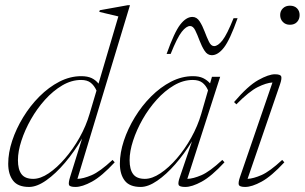

<svg xmlns="http://www.w3.org/2000/svg" viewBox="-20 -730 1206 760"><path d="M434 -87.5Q382.5 -32 344 -11Q305.5 10 279 10Q255.5 10 253 1.5Q250.5 -7 257.5 -29.5L305 -182Q274.5 -130 237.5 -86.2Q200.5 -42.5 163.2 -16.2Q126 10 95 10Q51 10 31.8 -15Q12.5 -40 12.5 -82Q12.5 -125 28.2 -172.8Q44 -220.5 71.8 -266Q99.5 -311.5 136.2 -348.2Q173 -385 215.2 -406.8Q257.5 -428.5 301.5 -428.5Q326.5 -428.5 342.8 -420.8Q359 -413 370 -399L448.5 -665L373 -683L375 -689.5L486 -709.5H494.5L286.5 -22Q309.5 -22.5 342.5 -36.5Q375.5 -50.5 425.5 -97ZM51 -96Q51 -59.5 65 -40.8Q79 -22 111.5 -22Q140 -22 172.8 -44Q205.5 -66 237.2 -102.8Q269 -139.5 294.8 -185.2Q320.5 -231 334.5 -279L362 -371.5Q353 -391.5 339 -402.5Q325 -413.5 301 -413.5Q263 -413.5 226.5 -392Q190 -370.5 158.2 -335.2Q126.5 -300 102.5 -257.8Q78.5 -215.5 64.8 -173.2Q51 -131 51 -96Z M692 -29.5 740 -170.5Q709.5 -121 673.8 -80Q638 -39 602.2 -14.5Q566.5 10 537 10Q493 10 473.8 -15Q454.5 -40 454.5 -82Q454.5 -125 470.2 -172.8Q486 -220.5 513.8 -266Q541.5 -311.5 578.2 -348.2Q615 -385 657.2 -406.8Q699.5 -428.5 743.5 -428.5Q768 -428.5 784 -420.8Q800 -413 811.5 -400L819 -426H851.5L721.5 -22Q744.5 -22.5 777.2 -36.5Q810 -50.5 860 -97L868.5 -87.5Q817 -32 778.5 -11Q740 10 713.5 10Q690 10 687 1.5Q684 -7 692 -29.5ZM493 -96Q493 -59.5 507 -40.8Q521 -22 553.5 -22Q582 -22 615 -44Q648 -66 679.8 -102.8Q711.5 -139.5 737 -185.2Q762.5 -231 776.5 -279L803.5 -372.5Q795 -392 781 -402.8Q767 -413.5 743 -413.5Q705 -413.5 668.5 -392Q632 -370.5 600.2 -335.2Q568.5 -300 544.5 -257.8Q520.5 -215.5 506.8 -173.2Q493 -131 493 -96ZM920.5 -658Q890 -572 866.5 -541.8Q843 -511.5 818.5 -511.5Q801 -511.5 789.8 -529Q778.5 -546.5 770 -569.2Q761.5 -592 753 -609.5Q744.5 -627 732.5 -627Q717.5 -627 699.5 -604.2Q681.5 -581.5 655.5 -516.5H639.5Q670 -602.5 693.5 -632.8Q717 -663 741.5 -663Q759 -663 770.2 -645.5Q781.5 -628 790 -605.2Q798.5 -582.5 807 -565Q815.5 -547.5 827.5 -547.5Q842.5 -547.5 860.5 -570.2Q878.5 -593 904.5 -658Z M1089 -670.5Q1089 -686.5 1099.8 -697Q1110.5 -707.5 1127.5 -707.5Q1145.5 -707.5 1155.8 -697Q1166 -686.5 1166 -670.5Q1166 -654 1155.8 -643Q1145.5 -632 1127.5 -632Q1110.5 -632 1099.8 -643Q1089 -654 1089 -670.5ZM930 -29.5 1058.5 -403.5Q1034 -402 1000.2 -385.2Q966.5 -368.5 915.5 -317L906.5 -326Q961.5 -390.5 1002.5 -413.2Q1043.5 -436 1068 -436Q1090.5 -436 1093.2 -427.2Q1096 -418.5 1088.5 -396.5L960 -22Q983 -23 1015.5 -37.2Q1048 -51.5 1097 -97L1105.5 -87.5Q1054 -32 1015.5 -11Q977 10 950.5 10Q928 10 925.2 1.2Q922.5 -7.5 930 -29.5Z"/></svg>

Font: Newsreader 16pt ExtraLight
Style: Italic
Weight: 275
Italic angle: -17°
Designer: Hugues Gentile
Foundry: Production Type
Version: Version 1.003; ttfautohint (v1.8.3)